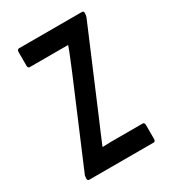

<svg xmlns="http://www.w3.org/2000/svg" viewBox="-129 -558 561 629"><g transform="rotate(-30 151.5 -244.0)"><path d="M25 0Q18 0 18 -7V-10Q18 -19 21 -24L151 -331Q160 -353 168.5 -373.5Q177 -394 185 -416V-417Q169 -417 154.5 -417Q140 -417 124 -417H41Q33 -417 33 -426V-478Q33 -488 41 -488H278Q285 -488 285 -481V-479Q285 -471 282 -464L152 -157Q143 -136 134 -115Q125 -94 116 -72V-71Q134 -72 147 -72Q160 -72 175 -72H268Q275 -72 275 -62V-10Q275 0 268 0Z"/></g></svg>

Font: Sofia Sans Extra Condensed Medium
Style: Regular
Weight: 500
Version: Version 4.100